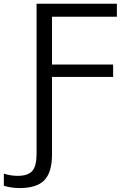

<svg xmlns="http://www.w3.org/2000/svg" viewBox="-104 -750 696 997"><path d="M85.9 48.8V-730.5H502.9V-663.1H166V-415H483.4V-350.6H166V52.7Q166 144.5 126.5 185.5Q86.9 226.6 -2 226.6Q-43.9 226.6 -84 214.8V151.4Q-49.8 163.1 -11.7 163.1Q41 163.1 63.5 137.7Q85.9 112.3 85.9 48.8Z"/></svg>

Font: Mgen+ 1c regular
Style: Regular
Weight: 400
Designer: [Source Han Sans]
Ryoko NISHIZUKA  (kana & ideographs); Paul D. Hunt (Latin, Greek & Cyrillic); Wenlong ZHANG  (bopomofo
Version: Version 1.059.20150602